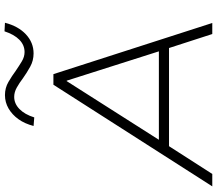

<svg xmlns="http://www.w3.org/2000/svg" viewBox="-75 -887 962 852"><g transform="rotate(-90 406.0 -461.0)"><path d="M5 0 456 -705H503L730 0H681L615 -204L643 -192H154L191 -204L60 0ZM472 -646 206 -228 179 -237H632L607 -228L474 -646ZM311 -790 273 -793Q283 -832 303 -860Q323 -888 350.5 -904Q378 -920 410 -920Q442 -920 468.5 -904.5Q495 -889 518 -872Q540 -857 560 -845Q580 -833 601 -833Q632 -833 655.5 -856Q679 -879 693 -922L731 -920Q716 -861 679.5 -827Q643 -793 595 -793Q563 -793 536 -808Q509 -823 485 -840Q464 -856 443.5 -867.5Q423 -879 402 -879Q372 -879 348 -855.5Q324 -832 311 -790Z"/></g></svg>

Font: Nunito Sans 10pt SemiExpanded ExtraLight
Style: Italic
Weight: 250
Width: 6
Italic angle: -9°
Designer: Vernon Adams
Foundry: Vernon Adams
Version: Version 3.101;gftools[0.9.27]